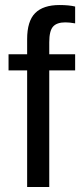

<svg xmlns="http://www.w3.org/2000/svg" viewBox="-20 -744 319 764"><path d="M176 -464V0H88V-464H14V-528H88V-588Q88 -660 120 -692Q152 -724 217 -724Q254 -724 279 -718V-651Q257 -655 240 -655Q206 -655 191 -638Q176 -621 176 -576V-528H279V-464Z"/></svg>

Font: TharLon
Style: Regular
Weight: 400
Designer: Sai Zin Di Di Zone
Foundry: Sai Zin Di Di Zone, Sun Tun
Version: Version 1.003 September 27 2012